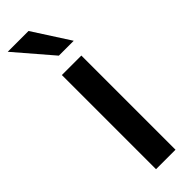

<svg xmlns="http://www.w3.org/2000/svg" viewBox="-276 -714 721 721"><g transform="rotate(-45 85.0 -353.0)"><path d="M-32 -705.5H78.5L172.5 -559.5H93.5ZM50 -500H153.5V0H50Z"/></g></svg>

Font: Overused Grotesk Medium
Style: Regular
Weight: 525
Version: Version 0.004